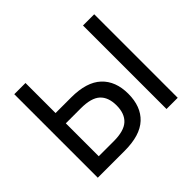

<svg xmlns="http://www.w3.org/2000/svg" viewBox="-154 -919 1138 1138"><g transform="rotate(-45 415.0 -350.0)"><path d="M656 -700H750V0H656ZM80 -700H174V-448H305Q434 -448 497 -389Q560 -330 560 -224Q560 -117 497.5 -58.5Q435 0 305 0H80ZM300 -86Q386 -86 424 -121Q462 -156 462 -224Q462 -293 424.5 -327.5Q387 -362 300 -362H174V-86Z"/></g></svg>

Font: PT Root UI Medium
Style: Regular
Weight: 500
Designer: Vitaly Kuzmin
Foundry: ParaType Ltd.
Version: Version 2.001G